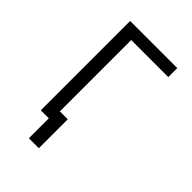

<svg xmlns="http://www.w3.org/2000/svg" viewBox="-258 -844 1117 1117"><g transform="rotate(45 300.0 -285.5)"><path d="M280 164H198V0H132V-735H520V-661H215V-74H280Z"/></g></svg>

Font: Iosevka Mono
Style: Regular
Weight: 400
Designer: Belleve Invis
Foundry: Belleve Invis
Version: Version 11.1.1